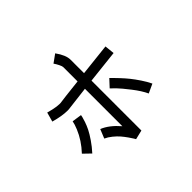

<svg xmlns="http://www.w3.org/2000/svg" viewBox="-175 -1038 1350 1350"><g transform="rotate(-45 500.0 -363.5)"><path d="M356.4 -177.7Q419.9 -152.3 480.5 -82V-454.1Q332 -436.5 311.5 -433.6Q300.8 -431.6 286.1 -431.6Q232.4 -431.6 155.3 -453.1L174.8 -523.4Q261.7 -499 298.8 -505.9Q322.3 -509.8 480.5 -527.3V-669.9Q480.5 -678.7 470.7 -698.7Q460.9 -718.8 449.2 -735.4L508.8 -778.3Q553.7 -715.8 553.7 -669.9V-536.1Q668.9 -548.8 793 -562.5L800.8 -489.3Q672.9 -475.6 553.7 -461.9V34.2L484.4 50.8Q481.4 45.9 476.1 36.6Q470.7 27.3 454.6 4.4Q438.5 -18.6 421.4 -38.6Q404.3 -58.6 378.9 -79.1Q353.5 -99.6 329.1 -110.4ZM330.1 -342.8Q329.1 -336.9 327.1 -327.1Q325.2 -317.4 315.9 -289.6Q306.6 -261.7 293 -234.4Q279.3 -207 253.4 -168.9Q227.5 -130.9 195.3 -95.7L142.6 -146.5Q206.1 -213.9 238.3 -292Q253.9 -330.1 257.8 -353.5ZM655.3 -386.7Q662.1 -379.9 671.9 -370.1Q681.6 -360.4 707 -333.5Q732.4 -306.6 754.4 -279.3Q776.4 -252 801.3 -214.8Q826.2 -177.7 841.8 -144.5L774.4 -113.3Q752.9 -160.2 708 -217.8Q663.1 -275.4 641.1 -297.9Q619.1 -320.3 605.5 -333Z"/></g></svg>

Font: irohakakuC Regular
Style: Regular
Weight: 400
Designer: [Source Han Sans]
Ryoko NISHIZUKA Ë•øÂ°öÊ∂ºÂ≠ê (kana & ideographs); Paul D. Hunt (Latin, Greek & Cyrillic); Wenlong ZHAN
Version: Version 1.001.20160904